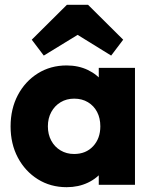

<svg xmlns="http://www.w3.org/2000/svg" viewBox="-20 -768 635 798"><path d="M257 10Q190 10 137.2 -23Q84.5 -56 54.2 -113Q24 -170 24 -242.5Q24 -315.5 54.2 -372.8Q84.5 -430 137.2 -463Q190 -496 257 -496Q306 -496 345.5 -477Q385 -458 409.8 -424.5Q434.5 -391 438 -348V-138Q434.5 -95 410 -61.5Q385.5 -28 345.8 -9Q306 10 257 10ZM288 -128Q337 -128 367 -160.2Q397 -192.5 397 -243Q397 -277 383.5 -302.8Q370 -328.5 345.5 -343.2Q321 -358 288.5 -358Q256.5 -358 232 -343.2Q207.5 -328.5 193.2 -302.5Q179 -276.5 179 -243Q179 -209.5 193 -183.5Q207 -157.5 231.8 -142.8Q256.5 -128 288 -128ZM390.5 0V-130.5L413.5 -249L390.5 -366.5V-486H541V0ZM162 -537 112 -603 258 -748H346L492 -603L442 -537L244.5 -659L360.5 -658.5Z"/></svg>

Font: Outfit Thin
Style: Regular
Weight: 100
Designer: Rodrigo Fuenzalida
Foundry: fragTYPE
Version: Version 1.100;gftools[0.9.27]